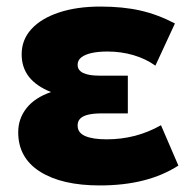

<svg xmlns="http://www.w3.org/2000/svg" viewBox="-20 -550 578 585"><path d="M284 15Q168.5 15 102 -27Q35.5 -69 35.5 -147Q35.5 -188.5 60.8 -220.5Q86 -252.5 135.5 -269.5Q90.5 -287.5 68.2 -316Q46 -344.5 46 -384.5Q46 -429 75.8 -461.5Q105.5 -494 159.8 -512Q214 -530 286 -530Q354 -530 407.2 -518Q460.5 -506 513 -478.5L453.5 -350Q424 -371 386.5 -382Q349 -393 307.5 -393Q279.5 -393 259.2 -388.5Q239 -384 227.8 -375.2Q216.5 -366.5 216.5 -352.5Q216.5 -336 233.2 -327.8Q250 -319.5 282.5 -319.5H369.5V-204.5H289.5Q266 -204.5 249.5 -200.8Q233 -197 224.8 -189Q216.5 -181 216.5 -167.5Q216.5 -145.5 239.5 -135.5Q262.5 -125.5 305 -125.5Q350 -125.5 391.2 -136.2Q432.5 -147 470.5 -168.5L523.5 -45.5Q477 -15.5 417.2 -0.2Q357.5 15 284 15Z"/></svg>

Font: Geologica ExtraBold
Style: Regular
Weight: 800
Designer: Sindre Bremnes, Frode Helland
Foundry: Monokrom Skriftforlag AS
Version: Version 1.010;gftools[0.9.28]